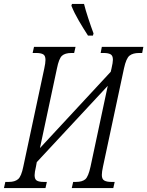

<svg xmlns="http://www.w3.org/2000/svg" viewBox="-49 -951 745 971"><path d="M-29 0 -22 -31H-4Q26 -31 42.5 -45Q59 -59 69 -109L175 -605Q181 -632 181 -648Q181 -670 169 -676.5Q157 -683 135 -683H116L123 -714H333L326 -683H312Q280 -683 264.5 -669Q249 -655 239 -605L153 -202L511 -588L515 -605Q522 -635 522 -649Q522 -670 510 -676.5Q498 -683 476 -683H460L466 -714H676L670 -683H654Q623 -683 606 -669.5Q589 -656 578 -605L472 -109Q466 -82 466 -66Q466 -45 478.5 -38Q491 -31 513 -31H531L524 0H314L321 -31H335Q367 -31 382.5 -44.5Q398 -58 409 -109L496 -517L137 -131L133 -109Q126 -79 126 -65Q126 -44 137.5 -37.5Q149 -31 171 -31H188L181 0ZM396 -771Q372 -808 349.5 -846.5Q327 -885 312 -922L315 -931H376Q383 -902 397 -859.5Q411 -817 424 -782L421 -771Z"/></svg>

Font: Noto Serif ExtraCondensed Light
Style: Italic
Weight: 300
Width: 2
Italic angle: -12°
Designer: Monotype Design Team
Foundry: Monotype Imaging Inc.
Version: Version 2.014; ttfautohint (v1.8.4.7-5d5b)